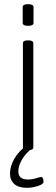

<svg xmlns="http://www.w3.org/2000/svg" viewBox="-20 -719 270 922"><path d="M112 2Q90 2 90 -12V-511Q90 -525 112 -525H118Q140 -525 140 -511V-12Q140 2 118 2ZM115 -595Q89 -595 89 -609V-685Q89 -699 115 -699Q141 -699 141 -685V-609Q141 -595 115 -595ZM110 183Q69 183 48.5 164.5Q28 146 28 115Q28 79 49.5 42Q71 5 114 -25L136 -8Q104 16 86 46.5Q68 77 68 104Q68 143 114 143Q134 143 153 137Q172 131 178 131Q184 131 186.5 138.5Q189 146 189 155Q189 162 176 168.5Q163 175 144.5 179Q126 183 110 183Z"/></svg>

Font: Asap Condensed ExtraLight
Style: Regular
Weight: 200
Width: 3
Designer: Pablo Cosgaya
Foundry: Omnibus-Type
Version: Version 3.001; ttfautohint (v1.8.4.7-5d5b)